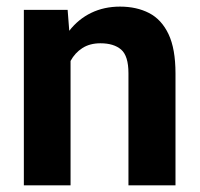

<svg xmlns="http://www.w3.org/2000/svg" viewBox="-20 -558 601 578"><path d="M282.2 -427.7Q250.5 -427.7 228 -413.3Q205.6 -398.9 192.4 -374.5V0H51.8V-528.3H183.6L188.5 -465.3Q215.8 -500.5 254.6 -519.3Q293.5 -538.1 341.3 -538.1Q391.1 -538.1 428.7 -518.8Q466.3 -499.5 487.3 -455.3Q508.3 -411.1 508.3 -336.9V0H366.7V-337.4Q366.7 -389.6 344.7 -408.7Q322.8 -427.7 282.2 -427.7Z"/></svg>

Font: Vazirmatn UI
Style: Bold
Weight: 700
Designer: Saber Rastikerdar
Foundry: Saber Rastikerdar
Version: Version 33.003